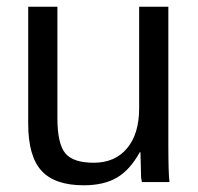

<svg xmlns="http://www.w3.org/2000/svg" viewBox="-20 -548 596 578"><path d="M64.9 -527.8H152.8V-192.9Q152.8 -115.7 176.3 -86.9Q199.7 -58.1 262.2 -58.1Q326.2 -58.1 362.5 -101.6Q398.9 -145 398.9 -222.2V-527.8H486.8V-112.8Q486.8 -24.9 490.2 0H407.2Q406.7 -0.5 404.8 -13.2Q404.8 -20 404.1 -41.3Q403.3 -62.5 402.8 -89.8H400.9Q371.1 -36.1 331.8 -13.2Q292.5 9.8 231.9 9.8Q145 9.8 105 -33.9Q64.9 -77.6 64.9 -175.8Z"/></svg>

Font: Libra Sans Modern
Style: Regular
Weight: 400
Foundry: Stefan Peev, Context Ltd
Version: Version 1.000